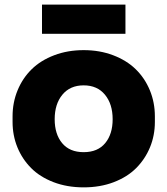

<svg xmlns="http://www.w3.org/2000/svg" viewBox="-20 -788 722 828"><path d="M521 -642.1H161.1V-768.1H521ZM34.2 -262.2V-286.1Q34.2 -346.2 55.9 -398.7Q77.6 -451.2 116.7 -489.5Q155.8 -527.8 213.9 -549.8Q272 -571.8 340.8 -571.8Q409.7 -571.8 467.8 -549.8Q525.9 -527.8 565.2 -489.5Q604.5 -451.2 626.2 -398.7Q647.9 -346.2 647.9 -286.1V-262.2Q647.9 -204.1 627 -153.1Q606 -102.1 567.6 -63.5Q529.3 -24.9 470.7 -2.4Q412.1 20 340.8 20Q269.5 20 210.9 -2.4Q152.3 -24.9 114 -63.5Q75.7 -102.1 54.9 -153.1Q34.2 -204.1 34.2 -262.2ZM465.8 -273.9Q465.8 -339.4 432.6 -379.6Q399.4 -419.9 340.8 -419.9Q282.2 -419.9 249 -379.6Q215.8 -339.4 215.8 -273.9Q215.8 -209.5 248 -170.7Q280.3 -131.8 340.8 -131.8Q401.4 -131.8 433.6 -170.7Q465.8 -209.5 465.8 -273.9Z"/></svg>

Font: Sora ExtraBold
Style: Regular
Weight: 800
Designer: Jonathan Barnbrook, Julián Moncada
Foundry: Barnbrook Fonts
Version: Version 2.000